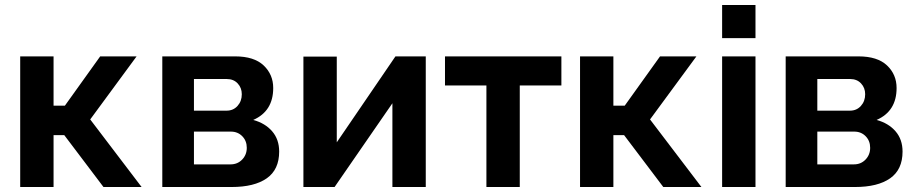

<svg xmlns="http://www.w3.org/2000/svg" viewBox="-20 -750 3676 770"><path d="M61 0V-523.9H194.8V-326.2H240.2L381.8 -523.9H527.8L341.8 -271L547.9 0H395L237.8 -208H194.8V0Z M630.9 0V-523.9H922.9Q999 -523.9 1037.4 -487.5Q1075.7 -451.2 1075.7 -397Q1075.7 -304.2 995.6 -269Q1043.5 -255.9 1071.5 -223.4Q1099.6 -190.9 1099.6 -142.1Q1099.6 -69.8 1049.8 -34.9Q1000 0 908.7 0ZM757.8 -306.2H888.7Q915.5 -306.2 932.6 -325.2Q949.7 -344.2 949.7 -372.1Q949.7 -397.9 933.1 -415.5Q916.5 -433.1 889.6 -433.1H757.8ZM757.8 -90.8H904.8Q932.6 -90.8 951.2 -110.1Q969.7 -129.4 969.7 -157.2Q969.7 -185.1 951.7 -203.6Q933.6 -222.2 905.8 -222.2H757.8Z M1196.8 0V-522.9H1330.6V-179.2L1565.9 -523.9H1687.5V0H1553.7V-335.9L1321.8 0Z M1930.7 0V-407.2H1764.6V-523.9H2231.4V-407.2H2064.5V0Z M2306.2 0V-523.9H2439.9V-326.2H2485.4L2627 -523.9H2772.9L2586.9 -271L2793 0H2640.1L2482.9 -208H2439.9V0Z M2876 -597.2V-730H3009.8V-597.2ZM2876 0V-523.9H3009.8V0Z M3130.9 0V-523.9H3422.9Q3499 -523.9 3537.4 -487.5Q3575.7 -451.2 3575.7 -397Q3575.7 -304.2 3495.6 -269Q3543.5 -255.9 3571.5 -223.4Q3599.6 -190.9 3599.6 -142.1Q3599.6 -69.8 3549.8 -34.9Q3500 0 3408.7 0ZM3257.8 -306.2H3388.7Q3415.5 -306.2 3432.6 -325.2Q3449.7 -344.2 3449.7 -372.1Q3449.7 -397.9 3433.1 -415.5Q3416.5 -433.1 3389.6 -433.1H3257.8ZM3257.8 -90.8H3404.8Q3432.6 -90.8 3451.2 -110.1Q3469.7 -129.4 3469.7 -157.2Q3469.7 -185.1 3451.7 -203.6Q3433.6 -222.2 3405.8 -222.2H3257.8Z"/></svg>

Font: Rawline
Style: Bold
Weight: 700
Designer: Matt McInerney, Pablo Impallari, Rodrigo Fuenzalida
Foundry: Matt McInerney, Pablo Impallari, Rodrigo Fuenzalida
Version: Version 4.020;PS 004.020;hotconv 1.0.88;makeotf.lib2.5.64775